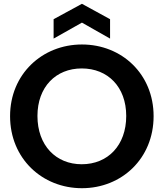

<svg xmlns="http://www.w3.org/2000/svg" viewBox="-20 -982 861 1010"><path d="M411 8C620 8 788 -148 788 -371C788 -592 621 -748 411 -748C202 -748 33 -592 33 -371C33 -148 202 8 411 8ZM177 -372C177 -525 274 -622 410 -622C547 -622 644 -525 644 -372C644 -217 547 -118 410 -118C274 -118 177 -217 177 -372ZM262 -779 411 -863 559 -779V-881L411 -962L262 -881Z"/></svg>

Font: Malmofest SemiBold
Style: Regular
Weight: 600
Designer: Jonny Pinhorn (Poppins), Kolossal
Version: Version 1.004;Glyphs 3.1.2 (3151)